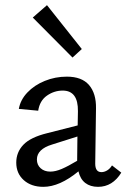

<svg xmlns="http://www.w3.org/2000/svg" viewBox="-20 -719 491 744"><path d="M450 -50Q416 5 360 5Q330 5 310.5 -10Q291 -25 284 -55Q211 5 148 5Q101 5 72 -21Q43 -47 43 -89Q43 -129 70.5 -158Q98 -187 163 -203L281 -233L282 -288Q283 -368 223 -368Q190 -368 162 -348.5Q134 -329 128 -290L53 -297Q59 -332 86 -360.5Q113 -389 153.5 -405.5Q194 -422 239 -422Q297 -422 325 -389.5Q353 -357 352 -299L349 -85Q349 -52 373 -52Q384 -52 395 -58.5Q406 -65 414 -78ZM175 -54Q195 -54 219.5 -64.5Q244 -75 279 -96V-99L280 -190L182 -159Q123 -141 123 -101Q123 -80 137.5 -67Q152 -54 175 -54ZM107 -651 162 -699 297 -529 261 -496Z"/></svg>

Font: Ysabeau Medium
Style: Regular
Weight: 500
Designer: Christian Thalmann (Catharsis Fonts)
Version: Version 0.003